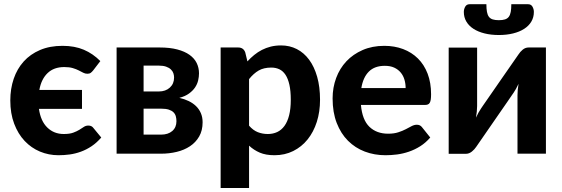

<svg xmlns="http://www.w3.org/2000/svg" viewBox="-20 -746 2728 932"><path d="M432.5 -404.5Q426.5 -397 420.5 -392.5Q414.5 -388 404 -388Q393.5 -388 384 -393Q374.5 -398 362.2 -404.2Q350 -410.5 333.2 -415.5Q316.5 -420.5 292 -420.5Q241.5 -420.5 211 -391.2Q180.5 -362 171 -309.5H378V-217.5H169Q177.5 -158 209.8 -126.8Q242 -95.5 289.5 -95.5Q318 -95.5 335.5 -102Q353 -108.5 365.2 -116Q377.5 -123.5 387 -130Q396.5 -136.5 409 -136.5Q425.5 -136.5 434 -124L471.5 -78.5Q449.5 -53 424.5 -36.2Q399.5 -19.5 372.8 -9.8Q346 0 318.5 3.8Q291 7.5 264 7.5Q216.5 7.5 174 -10.2Q131.5 -28 99.5 -62Q67.5 -96 48.8 -145.5Q30 -195 30 -258.5Q30 -315 46.5 -363.5Q63 -412 95 -447.5Q127 -483 174.2 -503.2Q221.5 -523.5 283.5 -523.5Q342.5 -523.5 387 -504.5Q431.5 -485.5 467 -449.5Z M761.5 -92.5Q796 -92.5 816.2 -110Q836.5 -127.5 836.5 -157.5Q836.5 -170 833.5 -181.2Q830.5 -192.5 822.2 -200.8Q814 -209 799.5 -213.8Q785 -218.5 762 -218.5H677V-92.5ZM677 -427.5V-302H751Q784 -302 804.5 -320.8Q825 -339.5 825 -369.5Q825 -380.5 821.5 -390.8Q818 -401 809.2 -409.2Q800.5 -417.5 786.2 -422.5Q772 -427.5 751 -427.5ZM755 -515.5Q804.5 -515.5 840.5 -506Q876.5 -496.5 900 -479.8Q923.5 -463 934.8 -440Q946 -417 946 -390Q946 -373.5 941.8 -355.5Q937.5 -337.5 926.8 -321.5Q916 -305.5 897.5 -292Q879 -278.5 850.5 -271Q875 -265.5 895.8 -255.5Q916.5 -245.5 931.5 -231Q946.5 -216.5 955 -196.8Q963.5 -177 963.5 -152.5Q963.5 -112.5 946.8 -83.5Q930 -54.5 902 -36Q874 -17.5 837.8 -8.8Q801.5 0 762.5 0H546V-515.5Z M1189 -136Q1208.5 -113.5 1231.2 -104.5Q1254 -95.5 1280 -95.5Q1305 -95.5 1325.5 -105Q1346 -114.5 1360.8 -134.8Q1375.5 -155 1383.5 -186.5Q1391.5 -218 1391.5 -261.5Q1391.5 -304.5 1384.8 -334.5Q1378 -364.5 1365.8 -383Q1353.5 -401.5 1336 -409.8Q1318.5 -418 1297 -418Q1260.5 -418 1235.8 -403.8Q1211 -389.5 1189 -362ZM1181 -448Q1196.5 -465 1214 -479.2Q1231.5 -493.5 1251.5 -503.8Q1271.5 -514 1294.5 -519.8Q1317.5 -525.5 1344.5 -525.5Q1386 -525.5 1420.8 -507.8Q1455.5 -490 1480.5 -456.2Q1505.5 -422.5 1519.5 -373.5Q1533.5 -324.5 1533.5 -261.5Q1533.5 -203.5 1517.8 -154.2Q1502 -105 1473 -69Q1444 -33 1403.2 -12.8Q1362.5 7.5 1312.5 7.5Q1270.5 7.5 1241.2 -5Q1212 -17.5 1189 -39V166.5H1051V-515.5H1136Q1162 -515.5 1170.5 -491.5Z M1949 -318.5Q1949 -340 1943.2 -359.5Q1937.5 -379 1925 -394Q1912.5 -409 1893.5 -417.8Q1874.5 -426.5 1848 -426.5Q1798.5 -426.5 1770.5 -398.5Q1742.5 -370.5 1734 -318.5ZM1732 -236.5Q1738.5 -164 1773.2 -130.5Q1808 -97 1864 -97Q1892.5 -97 1913.2 -103.8Q1934 -110.5 1949.8 -118.8Q1965.5 -127 1978.2 -133.8Q1991 -140.5 2003.5 -140.5Q2019.5 -140.5 2028.5 -128.5L2068.5 -78.5Q2046.5 -53 2020 -36.2Q1993.5 -19.5 1965 -9.8Q1936.5 0 1907.5 3.8Q1878.5 7.5 1851.5 7.5Q1797.5 7.5 1750.8 -10.2Q1704 -28 1669.2 -62.8Q1634.5 -97.5 1614.5 -149Q1594.5 -200.5 1594.5 -268.5Q1594.5 -321 1611.8 -367.5Q1629 -414 1661.5 -448.5Q1694 -483 1740.5 -503.2Q1787 -523.5 1845.5 -523.5Q1895 -523.5 1936.8 -507.8Q1978.5 -492 2008.8 -462Q2039 -432 2055.8 -388.2Q2072.5 -344.5 2072.5 -288.5Q2072.5 -273 2071 -263Q2069.5 -253 2066 -247Q2062.5 -241 2056.5 -238.8Q2050.5 -236.5 2041 -236.5Z M2630 -515.5V0H2492V-283.5Q2492 -295 2493.2 -309.8Q2494.5 -324.5 2497 -339Q2485.5 -314 2473.5 -296.5Q2472.5 -295.5 2464.5 -283.5Q2456.5 -271.5 2443.5 -252.8Q2430.5 -234 2414.2 -210.5Q2398 -187 2381 -162.5Q2341.5 -105.5 2291.5 -33Q2287.5 -27 2282.2 -21.2Q2277 -15.5 2270.8 -10.5Q2264.5 -5.5 2257.5 -2.5Q2250.5 0.5 2242.5 0.5H2158V-515H2296V-231.5Q2296 -219.5 2294.5 -204.5Q2293 -189.5 2290.5 -175Q2296.5 -188 2302.5 -199Q2308.5 -210 2314.5 -218.5Q2315 -219.5 2323.2 -231.5Q2331.5 -243.5 2344.5 -262.2Q2357.5 -281 2373.8 -304.5Q2390 -328 2407 -352.5Q2446.5 -409.5 2497 -482Q2504.5 -494 2517.2 -504.8Q2530 -515.5 2546 -515.5ZM2401.5 -648Q2419.5 -648 2431.2 -651.8Q2443 -655.5 2449.8 -664.5Q2456.5 -673.5 2459.2 -688.2Q2462 -703 2462 -725.5H2543.5Q2558 -725.5 2564.8 -713.5Q2571.5 -701.5 2571.5 -688Q2571.5 -662 2559.2 -641.2Q2547 -620.5 2524.5 -606Q2502 -591.5 2470.8 -583.8Q2439.5 -576 2401.5 -576Q2363.5 -576 2332.2 -583.8Q2301 -591.5 2278.5 -606Q2256 -620.5 2243.8 -641.2Q2231.5 -662 2231.5 -688Q2231.5 -701.5 2238.2 -713.5Q2245 -725.5 2259.5 -725.5H2341Q2341 -703 2343.8 -688.2Q2346.5 -673.5 2353.2 -664.5Q2360 -655.5 2371.8 -651.8Q2383.5 -648 2401.5 -648Z"/></svg>

Font: Lato 2
Style: Regular
Weight: 800
Designer: Lukasz Dziedzic with Adam Twardoch and Botio Nikoltchev
Foundry: tyPoland Lukasz Dziedzic
Version: Version 2.015; 2015-08-06; http://www.latofonts.com/